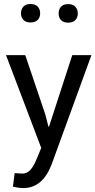

<svg xmlns="http://www.w3.org/2000/svg" viewBox="-20 -731 479 964"><path d="M96.2 213.4Q77.6 213.4 44.9 206.5L53.7 138.2Q85.9 140.6 92.3 140.6Q117.7 140.6 135 119.1Q152.3 97.7 166.5 61.5L187 11.7L10.3 -454.1H106.9L208 -154.8L223.1 -95.2H226.1L342.8 -454.1H439L239.3 94.2Q193.8 213.4 96.2 213.4ZM358.2 -629.9Q345.7 -617.2 322.3 -617.2Q298.8 -617.2 286.6 -629.9Q274.4 -642.6 274.4 -663.6Q274.4 -684.6 286.6 -697.5Q298.8 -710.4 322.3 -710.4Q345.7 -710.4 358.2 -697.3Q370.6 -684.1 370.6 -663.3Q370.6 -642.6 358.2 -629.9ZM169.2 -630.9Q156.7 -618.2 133.3 -618.2Q109.9 -618.2 97.7 -630.9Q85.4 -643.6 85.4 -664.3Q85.4 -685.1 97.7 -698Q109.9 -710.9 133.3 -710.9Q156.7 -710.9 169.2 -698Q181.6 -685.1 181.6 -664.3Q181.6 -643.6 169.2 -630.9Z"/></svg>

Font: Yantramanav
Style: Regular
Weight: 400
Version: Version 1.000;PS 1.0;hotconv 1.0.72;makeotf.lib2.5.5900; ttf